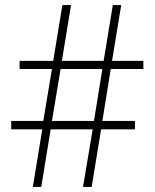

<svg xmlns="http://www.w3.org/2000/svg" viewBox="-20 -734 607 754"><path d="M415 -463 382 -259H510V-226H377L340 0H306L344 -226H179L142 0H109L146 -226H24V-259H150L184 -463H57V-495H189L225 -714H259L223 -495H387L423 -714H456L420 -495H543V-463ZM184 -259H349L382 -463H218Z"/></svg>

Font: Noto Sans Khmer UI SemiCondensed ExtraLight
Style: Regular
Weight: 200
Width: 4
Designer: Danh Hong and the Monotype Design Team
Foundry: Monotype Imaging Inc.
Version: Version 2.002; ttfautohint (v1.8.4.7-5d5b)